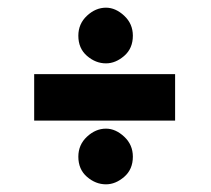

<svg xmlns="http://www.w3.org/2000/svg" viewBox="-20 -522 550 500"><path d="M184 -429Q184 -460 206.5 -481Q229 -502 256 -502Q281 -502 303.5 -481Q326 -460 326 -429Q326 -396 303.5 -376.5Q281 -357 256 -357Q229 -357 206.5 -376.5Q184 -396 184 -429ZM184 -114Q184 -145 206.5 -166Q229 -187 256 -187Q281 -187 303.5 -166Q326 -145 326 -114Q326 -81 303.5 -61.5Q281 -42 256 -42Q229 -42 206.5 -61.5Q184 -81 184 -114ZM69 -329H436V-208H69Z"/></svg>

Font: Josefin Sans Thin
Style: Bold
Weight: 700
Version: Version 2.000